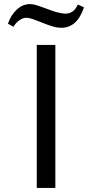

<svg xmlns="http://www.w3.org/2000/svg" viewBox="-20 -920 451 940"><path d="M160 -700H251V0H160ZM46 -789 19 -804Q33 -846 62 -873Q91 -900 128 -900Q141 -900 159 -894.5Q177 -889 206 -878Q235 -867 255 -861Q287 -853 299 -853Q342 -853 361 -898L391 -884Q358 -784 280 -784Q270 -784 259.5 -785.5Q249 -787 235 -791.5Q221 -796 212.5 -799Q204 -802 185 -809.5Q166 -817 158 -820Q126 -833 109 -833Q92 -833 74.5 -820.5Q57 -808 46 -789Z"/></svg>

Font: Tenor Sans
Style: Regular
Weight: 400
Designer: Denis Masharov
Foundry: Denis Masharov
Version: Version 1.1